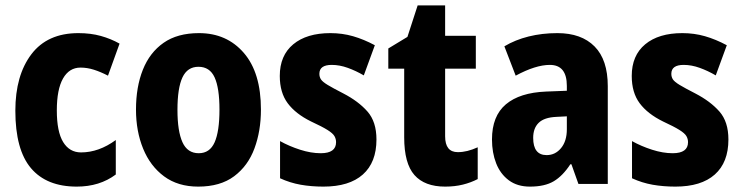

<svg xmlns="http://www.w3.org/2000/svg" viewBox="-20 -683 2755 713"><path d="M265 10Q153 10 95 -58.5Q37 -127 37 -272Q37 -403 96.5 -481.5Q156 -560 271 -560Q317 -560 354.5 -549.5Q392 -539 424 -521L381 -402Q354 -416 329 -424Q304 -432 279 -432Q237 -432 214 -391.5Q191 -351 191 -273Q191 -194 214.5 -155.5Q238 -117 281 -117Q347 -117 410 -163V-35Q350 10 265 10Z M949 -276Q949 -197 925 -132Q901 -67 849.5 -28.5Q798 10 716 10Q641 10 589.5 -28Q538 -66 511.5 -131Q485 -196 485 -276Q485 -360 510.5 -424Q536 -488 587.5 -524Q639 -560 719 -560Q822 -560 885.5 -486.5Q949 -413 949 -276ZM639 -275Q639 -196 657.5 -155Q676 -114 718 -114Q759 -114 777 -154.5Q795 -195 795 -276Q795 -356 777 -395.5Q759 -435 717 -435Q676 -435 657.5 -395.5Q639 -356 639 -275Z M1378 -165Q1378 -80 1327.5 -35Q1277 10 1181 10Q1136 10 1096.5 3Q1057 -4 1020 -21V-159Q1054 -140 1094.5 -127Q1135 -114 1171 -114Q1228 -114 1228 -155Q1228 -167 1222 -177.5Q1216 -188 1196 -200.5Q1176 -213 1135 -232Q1078 -260 1048.5 -299.5Q1019 -339 1019 -401Q1019 -477 1069 -518.5Q1119 -560 1207 -560Q1251 -560 1291 -548.5Q1331 -537 1372 -515L1331 -403Q1302 -420 1271.5 -431Q1241 -442 1212 -442Q1166 -442 1166 -409Q1166 -397 1172 -388Q1178 -379 1197 -367.5Q1216 -356 1255 -336Q1311 -307 1344.5 -269Q1378 -231 1378 -165Z M1680 -118Q1698 -118 1716 -122.5Q1734 -127 1754 -136V-18Q1729 -5 1699 2.5Q1669 10 1633 10Q1557 10 1519 -33Q1481 -76 1481 -173V-428H1422V-503L1493 -546L1531 -663H1633V-550H1747V-428H1633V-177Q1633 -118 1680 -118Z M2050 -560Q2139 -560 2188 -510.5Q2237 -461 2237 -363V0H2128L2102 -73H2098Q2070 -30 2036.5 -10Q2003 10 1948 10Q1901 10 1869.5 -13.5Q1838 -37 1822.5 -76.5Q1807 -116 1807 -165Q1807 -252 1858.5 -295.5Q1910 -339 2008 -343L2085 -346V-364Q2085 -442 2022 -442Q1969 -442 1895 -402L1853 -511Q1893 -535 1943 -547.5Q1993 -560 2050 -560ZM2046 -249Q2001 -247 1980.5 -227Q1960 -207 1960 -171Q1960 -107 2010 -107Q2042 -107 2063.5 -133Q2085 -159 2085 -203V-251Z M2685 -165Q2685 -80 2634.5 -35Q2584 10 2488 10Q2443 10 2403.5 3Q2364 -4 2327 -21V-159Q2361 -140 2401.5 -127Q2442 -114 2478 -114Q2535 -114 2535 -155Q2535 -167 2529 -177.5Q2523 -188 2503 -200.5Q2483 -213 2442 -232Q2385 -260 2355.5 -299.5Q2326 -339 2326 -401Q2326 -477 2376 -518.5Q2426 -560 2514 -560Q2558 -560 2598 -548.5Q2638 -537 2679 -515L2638 -403Q2609 -420 2578.5 -431Q2548 -442 2519 -442Q2473 -442 2473 -409Q2473 -397 2479 -388Q2485 -379 2504 -367.5Q2523 -356 2562 -336Q2618 -307 2651.5 -269Q2685 -231 2685 -165Z"/></svg>

Font: Noto Sans Thai Cond ExtBd
Style: Regular
Weight: 800
Width: 3
Designer: Monotype Design Team
Foundry: Monotype Imaging Inc.
Version: Version 2.002; ttfautohint (v1.8.4.7-5d5b)